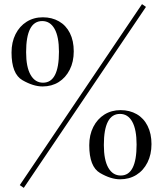

<svg xmlns="http://www.w3.org/2000/svg" viewBox="-20 -844 782 919"><path d="M477.1 -149.9Q477.1 -78.6 498.3 -41.3Q519.5 -3.9 558.1 -3.9Q633.8 -3.9 633.8 -151.9Q633.8 -224.1 613 -261.5Q592.3 -298.8 554.2 -298.8Q477.1 -298.8 477.1 -149.9ZM407.2 -148.9Q407.2 -198.2 426.5 -236.3Q445.8 -274.4 479.7 -295.7Q513.7 -316.9 557.1 -316.9Q600.6 -316.9 634.3 -297.6Q668 -278.3 686.5 -241.2Q705.1 -204.1 705.1 -154.3Q705.1 -104.5 685.8 -66.2Q666.5 -27.8 632.6 -6.8Q598.6 14.2 554.7 14.2Q510.7 14.2 459 -15.9Q407.2 -45.9 407.2 -148.9ZM105 -594.2Q105 -522.9 126.5 -485.6Q147.9 -448.2 186 -448.2Q262.2 -448.2 262.2 -596.2Q262.2 -668.5 241.2 -705.8Q220.2 -743.2 182.1 -743.2Q105 -743.2 105 -594.2ZM35.2 -592.8Q35.2 -642.1 54.4 -680.4Q73.7 -718.8 107.7 -740Q141.6 -761.2 185.1 -761.2Q228.5 -761.2 262.2 -741.9Q295.9 -722.7 314.5 -685.8Q333 -648.9 333 -598.6Q333 -548.3 313.7 -510.3Q294.4 -472.2 261 -451.2Q227.5 -430.2 183.6 -430.2Q139.6 -430.2 87.4 -460.2Q35.2 -490.2 35.2 -592.8ZM74.7 42 659.7 -824.2 678.7 -811 93.8 55.2Z"/></svg>

Font: PlayfairDisplay-Regular
Style: Regular
Weight: 400
Designer: Claus Eggers Sørensen
Foundry: Claus Eggers Sørensen
Version: Version 1.002;PS 001.002;hotconv 1.0.70;makeotf.lib2.5.58329